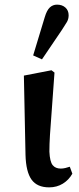

<svg xmlns="http://www.w3.org/2000/svg" viewBox="-20 -794 342 828"><path d="M192 14Q140 14 116 -19.5Q92 -53 90 -126L83 -468L202 -491L215 -481Q208 -379 203 -315.5Q198 -252 195.5 -212Q193 -172 193 -140Q195 -97 207 -82Q219 -67 242 -67Q252 -67 262 -69.5Q272 -72 281 -75L292 -45Q277 -18 251 -2Q225 14 192 14ZM123 -555 173 -720Q182 -750 195 -762Q208 -774 226 -774Q248 -774 262 -761.5Q276 -749 276 -728Q276 -712 268.5 -699Q261 -686 247 -665L161 -538Z"/></svg>

Font: Source Serif Pro SemiBold
Style: Regular
Weight: 600
Designer: Frank Grießhammer
Foundry: Adobe Systems Incorporated
Version: Version 3.001;hotconv 1.0.111;makeotfexe 2.5.65597